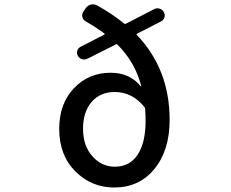

<svg xmlns="http://www.w3.org/2000/svg" viewBox="-20 -833 1040 866"><path d="M498 -81.1Q565.4 -81.1 601.1 -135.7Q636.7 -190.4 636.7 -287.1Q636.7 -309.6 634.8 -341.8Q634.8 -345.7 631.8 -349.6Q577.1 -418 498 -418Q431.6 -418 393.1 -373Q354.5 -328.1 354.5 -252Q354.5 -175.8 396.5 -128.4Q438.5 -81.1 498 -81.1ZM718.8 -778.3Q725.6 -767.6 721.7 -754.9Q717.8 -742.2 706.1 -736.3L597.7 -680.7Q593.8 -678.7 596.7 -675.8Q745.1 -521.5 745.1 -292Q745.1 -155.3 676.8 -71.3Q608.4 12.7 495.1 12.7Q392.6 12.7 319.8 -60.1Q247.1 -132.8 247.1 -252Q247.1 -365.2 313.5 -435.1Q379.9 -504.9 478.5 -504.9Q565.4 -504.9 615.2 -443.4Q616.2 -442.4 616.7 -442.9Q617.2 -443.4 617.2 -444.3Q589.8 -551.8 509.8 -631.8Q506.8 -634.8 502.9 -632.8L375 -568.4Q363.3 -562.5 350.6 -565.9Q337.9 -569.3 331.1 -581.1Q325.2 -591.8 328.6 -604Q332 -616.2 343.8 -622.1L450.2 -676.8Q452.1 -677.7 452.1 -679.2Q452.1 -680.7 451.2 -681.6Q416 -708 367.2 -736.3Q354.5 -743.2 351.6 -756.3Q348.6 -769.5 356.4 -781.2L367.2 -796.9Q376 -808.6 390.6 -812.5Q395.5 -813.5 399.4 -813.5Q409.2 -813.5 418 -808.6Q488.3 -769.5 540 -726.6Q543 -723.6 546.9 -725.6L675.8 -792Q687.5 -797.9 700.2 -793.9Q712.9 -790 718.8 -778.3Z"/></svg>

Font: Gen Jyuu Gothic L Monospace Medium
Style: Regular
Weight: 500
Designer: [Source Han Sans]
Ryoko NISHIZUKA  (kana & ideographs); Paul D. Hunt (Latin, Greek & Cyrillic); Wenlong ZHANG  (bopomofo
Version: Version 1.002.20150607